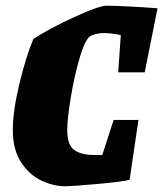

<svg xmlns="http://www.w3.org/2000/svg" viewBox="-20 -645 573 674"><path d="M395 -391 404 -522Q367 -529 346 -529Q321 -529 300 -520Q281 -512 261.5 -448Q242 -384 229 -306Q216 -228 216 -189Q216 -136 240.5 -118.5Q265 -101 310 -101H339L379 -224H466L435 -14Q411 -7 320 1Q229 9 210 9Q169 9 126.5 -10.5Q84 -30 54.5 -74.5Q25 -119 25 -189Q25 -254 47.5 -348.5Q70 -443 97 -508Q153 -545 240.5 -585Q328 -625 354 -625Q382 -625 438.5 -622Q495 -619 533 -616L488 -391Z"/></svg>

Font: Grenze Black
Style: Italic
Weight: 900
Italic angle: -10°
Designer: Renata Polastri
Foundry: Omnibus-Type
Version: Version 1.002; ttfautohint (v1.8)